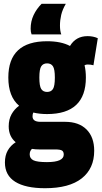

<svg xmlns="http://www.w3.org/2000/svg" viewBox="-20 -775 537 1015"><path d="M229 -172Q189 -172 156 -180Q152 -172 152 -160Q152 -131 194 -131H324Q397 -131 437.5 -90.5Q478 -50 478 22Q478 116 412 168Q346 220 218 220Q115 220 60.5 186Q6 152 6 84Q6 47 21 20.5Q36 -6 63 -23Q26 -54 26 -107Q26 -144 41 -171Q56 -198 81 -216Q24 -264 24 -365Q24 -557 229 -557Q303 -557 350 -532Q381 -584 443 -584Q473 -584 497 -573L474 -430Q467 -432 459.5 -433Q452 -434 443 -434Q434 -434 427 -430Q434 -401 434 -365Q434 -172 229 -172ZM229 -289Q250 -289 260 -304.5Q270 -320 270 -365Q270 -409 260 -424.5Q250 -440 229 -440Q208 -440 198 -424.5Q188 -409 188 -365Q188 -320 198 -304.5Q208 -289 229 -289ZM137 41Q137 63 157 72.5Q177 82 228 82Q317 82 317 42Q317 27 308 21Q299 15 271 15H187Q167 15 149 12Q137 23 137 41ZM304 -593H147Q142 -606 142 -623Q142 -662 157.5 -695Q173 -728 200 -755H328Q310 -724 303.5 -696Q297 -668 297 -640Q297 -612 304 -593Z"/></svg>

Font: Georama SemiCondensed ExtraBold
Style: Regular
Weight: 800
Width: 4
Designer: Jean-Baptiste Levee
Foundry: Production Type
Version: Version 1.000